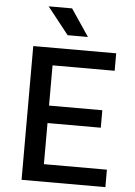

<svg xmlns="http://www.w3.org/2000/svg" viewBox="-64 -1036 762 1084"><g transform="rotate(5 317.5 -494.5)"><path d="M403 -836H288L167 -989H300ZM218 -99H575V0H100V-758H570V-659H218V-431H520V-332H218Z"/></g></svg>

Font: Biryani DemiBold
Style: Regular
Weight: 600
Designer: Dan Reynolds and Mathieu Réguer
Foundry: Dan Reynolds and Mathieu Réguer
Version: Version 1.003;PS 001.003;hotconv 1.0.70;makeotf.lib2.5.58329